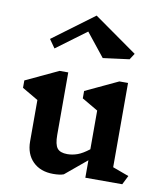

<svg xmlns="http://www.w3.org/2000/svg" viewBox="-95 -962 898 1050"><g transform="rotate(10 353.5 -437.0)"><path d="M654 0H449V-97L330 2Q309 10 272 10Q201 10 159 -31.5Q117 -73 117 -144V-373L28 -425V-466L209 -551H257V-204Q257 -151 273 -130.5Q289 -110 329 -110Q357 -110 385 -120Q413 -130 449 -158V-373L360 -425V-466L541 -551H589V-83L679 -50ZM575 -680 429 -661 326 -790 160 -667 127 -714 356 -884 597 -714Z"/></g></svg>

Font: Inknut Antiqua SemiBold
Style: Regular
Weight: 600
Designer: Claus Eggers Sørensen
Foundry: Claus Eggers Sørensen
Version: Version 1.003; ttfautohint (v1.8.2) -l 8 -r 50 -G 200 -x 14 